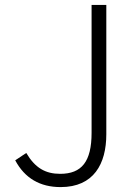

<svg xmlns="http://www.w3.org/2000/svg" viewBox="-20 -749 557 782"><path d="M227 13C362 13 413 -82 413 -202V-729H353V-208C353 -91 313 -41 225 -41C165 -41 123 -65 87 -126L42 -96C81 -23 143 13 227 13Z"/></svg>

Font: Spoqa Han Sans Neo Light
Style: Regular
Weight: 300
Designer: [Spoqa Han Sans Neo] Dong-huui Kim ___ Younghwa Kang ___ Yujin Lee ___ [Noto Sans] Ryoko NISHIZUKA ____ (kana & ideograp
Foundry: Spoqa (http://www.spoqa-han-sans.com)
Version: Version 1.100;hotconv 1.0.109;makeotfexe 2.5.65596